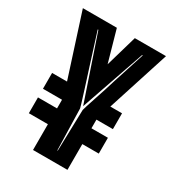

<svg xmlns="http://www.w3.org/2000/svg" viewBox="-148 -680 700 768"><g transform="rotate(30 202.0 -295.5)"><path d="M121 0V-119H33V-192H121V-232H33V-305H102L10 -591H167L208 -446L250 -591H394L302 -305H356V-232H280V-192H356V-119H280V0ZM206 -47H208L213 -238Q213 -240 219 -258.5Q225 -277 233.5 -303Q242 -329 250.5 -354.5Q259 -380 263 -395Q274 -429 286 -466.5Q298 -504 312 -547H309L207 -252L107 -547H104L152 -395Q157 -380 165 -354.5Q173 -329 181.5 -302.5Q190 -276 195.5 -257.5Q201 -239 201 -238Z"/></g></svg>

Font: Alumni Sans Inline One
Style: Regular
Weight: 400
Designer: Robert E. Leuschke
Foundry: Robert E. Leuschke
Version: Version 1.100; ttfautohint (v1.8.3)